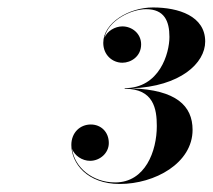

<svg xmlns="http://www.w3.org/2000/svg" viewBox="-20 -932 556 502"><path d="M483.5 -592.5C483.5 -655.5 440.5 -697 324.5 -701C451 -706 516.5 -766.5 516.5 -823.5C516.5 -890 447 -912.5 380 -912.5C317.5 -912.5 250 -872.5 250 -820C250 -788 274 -768 300 -768C322.5 -768 349 -784.5 349 -816C349 -844.5 325 -863 300 -863C281 -863 260 -851 253 -833C263 -879.5 324 -908 362 -908C409.5 -908 423 -877 423 -835.5C423 -792.5 397 -701.5 306 -701.5V-700C382 -700 390 -647 390 -602.5C390 -537 360 -455 281 -455C222 -455 174.5 -494.5 168.5 -543C174.5 -525.5 194.5 -511.5 215.5 -511.5C241 -511.5 264.5 -531.5 264.5 -558C264.5 -587.5 243.5 -606.5 217.5 -606.5C189 -606.5 166.5 -585 166.5 -553C166.5 -505 208 -451 293 -451C385 -451 483.5 -505.5 483.5 -592.5Z"/></svg>

Font: Bodoni* 72pt
Style: Bold Italic
Weight: 700
Italic angle: -13°
Version: Version 2.3